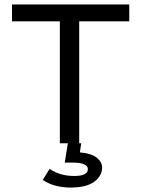

<svg xmlns="http://www.w3.org/2000/svg" viewBox="-20 -644 640 863"><path d="M249 0V-548H34V-624H561V-548H336V0ZM297 199Q264 199 233 191.5Q202 184 172 165L203 115Q228 132 255.5 139.5Q283 147 313 147Q375 147 375 116Q375 102 357.5 94.5Q340 87 311 87H271L285 0H345L339 41Q390 45 414.5 64.5Q439 84 439 109Q439 147 403.5 173Q368 199 297 199Z"/></svg>

Font: Inconsolata Expanded Medium
Style: Regular
Weight: 500
Width: 7
Monospace: yes
Designer: Raph Levien, Cyreal, Brenton Simpson
Foundry: Raph Levien, Cyreal, Google
Version: Version 3.001; ttfautohint (v1.8.2.53-6de2)